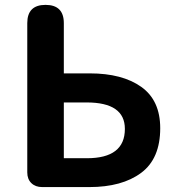

<svg xmlns="http://www.w3.org/2000/svg" viewBox="-20 -760 715 780"><path d="M342.8 0H151.4Q124 0 107.4 -16.1Q90.8 -32.2 90.8 -59.6V-666Q90.8 -740.2 165 -740.2Q239.3 -740.2 239.3 -666V-461.9H344.7Q476.6 -461.9 553.7 -407.2Q630.9 -352.5 630.9 -239.3Q630.9 -115.2 553.2 -57.6Q475.6 0 342.8 0ZM239.3 -343.8V-117.2H333Q487.3 -117.2 487.3 -236.3Q487.3 -343.8 332 -343.8Z"/></svg>

Font: GenSenMaruGothic TW TTF Bold
Style: Regular
Weight: 700
Version: Version 1.301